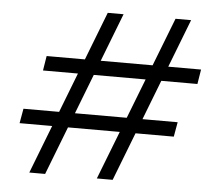

<svg xmlns="http://www.w3.org/2000/svg" viewBox="-51 -755 896 810"><g transform="rotate(5 397.5 -350.0)"><path d="M388 0 660 -700H726L455 0ZM102 0 373 -700H440L169 0ZM43 -204 54 -266H707L696 -204ZM122 -434 132 -496H786L776 -434Z"/></g></svg>

Font: DM Sans 17pt Light
Style: Italic
Weight: 300
Italic angle: -10°
Version: Version 4.004;gftools[0.9.30]